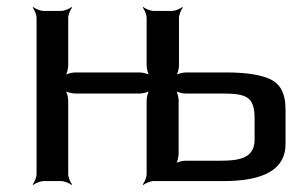

<svg xmlns="http://www.w3.org/2000/svg" viewBox="-20 -515 876 546"><path d="M615 0C733 0 792 -35 792 -105V-205C792 -246 779 -274 752 -288C725 -302 682 -309 623 -309H509C500 -309 483 -305 478 -300L480 -298C485 -303 489 -320 489 -329V-464C489 -473 495 -488 500 -493L498 -495C493 -490 478 -484 469 -484H417C408 -484 393 -490 388 -495L386 -493C391 -488 397 -473 397 -464V-329C397 -320 401 -303 406 -298L408 -300C403 -305 386 -309 377 -309H194C185 -309 168 -305 163 -300L165 -298C170 -303 174 -320 174 -329V-464C174 -473 180 -488 185 -493L183 -495C178 -490 163 -484 154 -484H104C95 -484 80 -490 75 -495L73 -493C78 -488 84 -473 84 -464V-20C84 -11 78 4 73 9L75 11C80 6 95 0 104 0H154C163 0 178 6 183 11L185 9C180 4 174 -11 174 -20V-229C174 -238 170 -255 165 -260L163 -258C168 -253 185 -249 194 -249H377C386 -249 403 -253 408 -258L406 -260C401 -255 397 -238 397 -229V-20C397 -11 391 4 386 9L388 11C393 6 408 0 417 0H615ZM609 -58H508C499 -58 482 -54 477 -49L479 -47C484 -52 488 -69 488 -78V-229C488 -238 484 -255 479 -260L477 -258C482 -253 499 -249 508 -249H611C680 -249 704 -241 704 -178V-117C704 -65 659 -58 609 -58Z"/></svg>

Font: Gamestation Storm
Style: Regular
Weight: 400
Designer: Jonas Hecksher
Foundry: Jonas Hecksher, Playtypeª, e-types AS
Version: Version 1.003